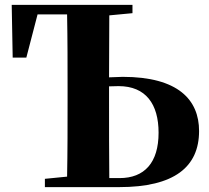

<svg xmlns="http://www.w3.org/2000/svg" viewBox="-20 -767 857 787"><path d="M164 0H468C695 0 796 -83 796 -230C796 -358 710 -452 483 -452L427 -450L428 -704L523 -713V-747H28L32 -531H88L134 -708H255C257 -605 257 -501 257 -395V-351C257 -249 257 -146 255 -43L164 -34ZM427 -413 466 -414C578 -414 630 -340 630 -223C630 -100 572 -37 470 -37H428C427 -139 427 -245 427 -351Z"/></svg>

Font: Source Han Serif KR Heavy
Style: Regular
Weight: 900
Designer: Ryoko NISHIZUKA 西塚涼子 (kana & ideographs); Frank Grießhammer (Latin, Greek & Cyrillic); Wenlong ZHANG 张文龙 (bopomofo); San
Foundry: Adobe
Version: Version 2.001;hotconv 1.1.0;makeotfexe 2.6.0